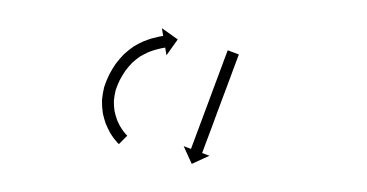

<svg xmlns="http://www.w3.org/2000/svg" viewBox="-31 -628 618 323"><g transform="rotate(-5 278.5 -467.0)"><path d="M160.2 -397.9C160.9 -397.1 161.6 -396.2 162.3 -395.4L177.6 -408.3C176.9 -409 176.3 -409.8 175.7 -410.5C175.7 -410.5 175.8 -410.4 175.8 -410.4C175.9 -410.3 175.9 -410.3 175.9 -410.3C174.5 -412.1 173.2 -414 171.9 -416C171.9 -416 172 -415.9 172 -415.8C172.1 -415.7 172.1 -415.7 172.1 -415.7C170.3 -418.6 168.7 -421.7 167.2 -424.8C167.2 -424.8 167.2 -424.7 167.2 -424.5C167.3 -424.4 167.3 -424.3 167.3 -424.3C165.5 -428.4 164 -432.6 162.6 -436.8C162.6 -436.8 162.7 -436.7 162.7 -436.6C162.7 -436.4 162.8 -436.3 162.8 -436.3C161.4 -441.4 160.5 -446.7 159.8 -452C159.8 -452 159.8 -451.8 159.8 -451.6C159.8 -451.4 159.9 -451.3 159.9 -451.3C159.5 -457.2 159.7 -463.2 160.3 -469.2C160.3 -469.2 160.3 -469 160.2 -468.8C160.2 -468.6 160.2 -468.4 160.2 -468.4C161.3 -474.7 162.9 -480.8 165 -486.9C165 -486.9 165 -486.7 164.9 -486.5C164.8 -486.3 164.8 -486.2 164.8 -486.2C167.3 -491.9 170.2 -497.6 173.4 -503C173.4 -503 173.4 -502.9 173.3 -502.8C173.3 -502.7 173.2 -502.6 173.2 -502.6C176.6 -507.8 180.2 -512.7 184 -517.5C184 -517.5 184 -517.4 183.9 -517.3C183.8 -517.2 183.7 -517.1 183.7 -517.1C187.8 -521.7 192.2 -526 196.8 -530C196.8 -530 196.7 -529.9 196.6 -529.8C196.4 -529.7 196.3 -529.6 196.3 -529.6C201 -533.1 205.8 -536.4 210.9 -539.3C210.9 -539.3 210.8 -539.2 210.7 -539.1C210.5 -539 210.4 -539 210.4 -539C215.1 -541.2 219.9 -543.3 224.8 -545C224.8 -545 224.7 -545 224.6 -545C224.4 -544.9 224.3 -544.9 224.3 -544.9C228.5 -546.1 232.6 -547.2 236.8 -548.1C236.8 -548.1 236.7 -548.1 236.7 -548.1C236.6 -548.1 236.5 -548 236.5 -548C239.7 -548.6 242.9 -549.2 246.1 -549.6C246.1 -549.6 246 -549.6 246 -549.6C245.9 -549.6 245.9 -549.6 245.9 -549.6C247.9 -549.8 249.9 -550 252 -550.2C252 -550.2 251.9 -550.2 251.9 -550.2C251.9 -550.2 251.9 -550.2 251.9 -550.2C252.6 -550.3 253.3 -550.3 254.1 -550.4L255.1 -537.3L276.3 -562.2L251.4 -583.4L252.4 -570.3C251.7 -570.3 250.9 -570.2 250.2 -570.1C250.2 -570.1 250.2 -570.1 250.2 -570.1C250.1 -570.1 250.1 -570.1 250.1 -570.1C247.9 -569.9 245.8 -569.7 243.6 -569.4C243.6 -569.4 243.5 -569.4 243.5 -569.4C243.4 -569.4 243.4 -569.4 243.4 -569.4C239.9 -568.9 236.4 -568.4 232.9 -567.7C232.9 -567.7 232.8 -567.7 232.8 -567.7C232.7 -567.7 232.6 -567.7 232.6 -567.7C227.9 -566.6 223.2 -565.4 218.6 -564C218.6 -564 218.5 -564 218.4 -564C218.3 -563.9 218.1 -563.9 218.1 -563.9C212.5 -561.9 207 -559.6 201.6 -557C201.6 -557 201.5 -556.9 201.4 -556.8C201.2 -556.7 201.1 -556.7 201.1 -556.7C195.2 -553.3 189.6 -549.6 184.2 -545.5C184.2 -545.5 184.1 -545.4 184 -545.3C183.8 -545.2 183.7 -545.1 183.7 -545.1C178.4 -540.5 173.5 -535.6 168.8 -530.5C168.8 -530.5 168.7 -530.4 168.6 -530.3C168.6 -530.2 168.5 -530.1 168.5 -530.1C164.2 -524.8 160.2 -519.3 156.5 -513.6C156.5 -513.6 156.4 -513.5 156.4 -513.5C156.3 -513.4 156.3 -513.3 156.3 -513.3C152.6 -507.1 149.3 -500.7 146.4 -494.1C146.4 -494.1 146.3 -493.9 146.3 -493.8C146.2 -493.6 146.1 -493.4 146.1 -493.4C143.7 -486.4 141.8 -479.2 140.5 -472C140.5 -472 140.5 -471.8 140.4 -471.6C140.4 -471.4 140.4 -471.2 140.4 -471.2C139.7 -464.2 139.5 -457.2 139.9 -450.2C139.9 -450.2 139.9 -450 139.9 -449.8C139.9 -449.6 139.9 -449.5 139.9 -449.5C140.7 -443.3 141.9 -437.2 143.4 -431.2C143.4 -431.2 143.5 -431.1 143.5 -431C143.5 -430.8 143.6 -430.7 143.6 -430.7C145.2 -425.8 147 -421 149.1 -416.3C149.1 -416.3 149.1 -416.2 149.1 -416C149.2 -415.9 149.2 -415.8 149.2 -415.8C151 -412.3 152.9 -408.7 155 -405.3C155 -405.3 155 -405.2 155.1 -405.2C155.1 -405.1 155.2 -405 155.2 -405C156.7 -402.7 158.3 -400.4 160 -398.2C160 -398.2 160 -398.1 160.1 -398.1C160.1 -398 160.2 -397.9 160.2 -397.9ZM375.7 -526.3C376 -526.9 376.2 -527.5 376.5 -528.1L358.5 -536.7C358.2 -536.1 357.9 -535.5 357.6 -534.9C356.8 -533.2 356 -531.5 355.2 -529.8C353.9 -527.2 352.7 -524.6 351.4 -522C349.8 -518.5 348.2 -515.1 346.6 -511.7C344.7 -507.7 342.8 -503.7 340.8 -499.6C338.7 -495.1 336.6 -490.6 334.4 -486.1C332.1 -481.3 329.8 -476.5 327.5 -471.7C325.2 -466.7 322.8 -461.7 320.5 -456.8C318.1 -451.8 315.7 -446.8 313.4 -441.9C311.1 -437.1 308.8 -432.2 306.5 -427.4C304.4 -422.9 302.2 -418.4 300.1 -413.9C298.2 -409.9 296.3 -405.9 294.3 -401.8C292.7 -398.4 291.1 -395 289.5 -391.6C288.2 -389 287 -386.3 285.7 -383.7C284.9 -382 284.1 -380.3 283.3 -378.6C283 -378 282.7 -377.4 282.5 -376.8L270.6 -382.5L281.5 -351.6L312.4 -362.6L300.5 -368.3C300.8 -368.9 301.1 -369.5 301.4 -370.1C302.2 -371.7 303 -373.4 303.8 -375.1C305 -377.8 306.3 -380.4 307.5 -383C309.2 -386.4 310.8 -389.8 312.4 -393.2C314.3 -397.3 316.2 -401.3 318.2 -405.3C320.3 -409.8 322.4 -414.3 324.6 -418.8C326.9 -423.7 329.1 -428.5 331.4 -433.3C333.8 -438.3 336.2 -443.2 338.5 -448.2C340.9 -453.2 343.3 -458.1 345.6 -463.1C347.9 -467.9 350.2 -472.7 352.5 -477.5C354.6 -482 356.8 -486.5 358.9 -491C360.8 -495.1 362.7 -499.1 364.6 -503.1C366.3 -506.6 367.9 -510 369.5 -513.4C370.8 -516 372 -518.6 373.3 -521.3C374.1 -522.9 374.9 -524.6 375.7 -526.3Z"/></g></svg>

Font: FRB American Cursive Just Arrows
Style: Bold Italic
Weight: 700
Italic angle: -25°
Version: Version 2.0;Modular Font Editor K font №1